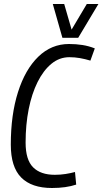

<svg xmlns="http://www.w3.org/2000/svg" viewBox="-20 -930 512 960"><path d="M240 10Q138 10 86 -42.5Q34 -95 34 -207Q34 -356 70 -469.5Q106 -583 171.5 -646.5Q237 -710 325 -710Q360 -710 392 -705Q424 -700 454 -688L432 -627Q405 -635 379.5 -639.5Q354 -644 327 -644Q277 -644 237 -611Q197 -578 168 -520Q139 -462 123.5 -384.5Q108 -307 108 -217Q108 -131 145.5 -93.5Q183 -56 254 -56Q282 -56 307.5 -60Q333 -64 355 -70L361 -7Q310 10 240 10ZM472 -910 371 -741H292L244 -910H301L338 -782L414 -910Z"/></svg>

Font: Georama SemiCondensed
Style: Italic
Weight: 400
Width: 4
Italic angle: -9°
Designer: Jean-Baptiste Levee
Foundry: Production Type
Version: Version 1.000